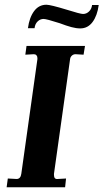

<svg xmlns="http://www.w3.org/2000/svg" viewBox="-20 -791 437 811"><path d="M50 -35Q67 -35 70 -57L138 -541V-546Q138 -553 134 -557.5Q130 -562 123 -562L87 -560L92 -597H339L333 -560L299 -562Q290 -562 283.5 -556Q277 -550 276 -541L208 -57V-52Q208 -33 224 -35L259 -37L255 0H8L13 -37ZM232 -693Q176 -711 164 -711Q150 -711 139 -700.5Q128 -690 126 -672H98Q104 -717 124 -744Q144 -771 176 -771Q193 -771 262 -750Q319 -732 331 -732Q345 -732 356 -742.5Q367 -753 369 -770H397Q391 -725 371 -698Q351 -671 319 -671Q302 -671 281.5 -676.5Q261 -682 232 -693Z"/></svg>

Font: Unna
Style: Bold Italic
Weight: 700
Italic angle: -8.05°
Designer: Jorge de Buen Unna
Foundry: Omnibus-Type
Version: Version 2.008